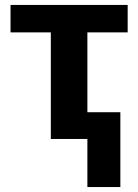

<svg xmlns="http://www.w3.org/2000/svg" viewBox="-20 -566 563 782"><path d="M500 -545.9V-434.1H335.9V-108.9H470.2V195.8H335.9V0H187V-434.1H22.9V-545.9Z"/></svg>

Font: Droid Sans
Style: Bold
Weight: 700
Foundry: Ascender Corporation
Version: Version 1.00 build 112